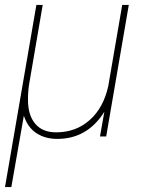

<svg xmlns="http://www.w3.org/2000/svg" viewBox="-25 -548 581 771"><path d="M146.5 -528.3 92.8 -214.8Q86.9 -181.2 87.4 -146Q87.4 -85.4 116.5 -51Q145.5 -16.6 200.2 -16.6Q279.8 -16.6 335.2 -65.9Q390.6 -115.2 409.7 -202.1L465.8 -528.3H492.2L401.4 0H376.5L394 -99.1Q325.7 9.8 205.1 9.8Q156.2 9.8 121.1 -13.4Q85.9 -36.6 70.8 -83.5L20.5 203.1H-4.9L121.1 -528.3Z"/></svg>

Font: Roboto Thin
Style: Italic
Weight: 250
Italic angle: -12°
Designer: Google
Version: Version 2.134; 2016